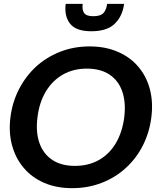

<svg xmlns="http://www.w3.org/2000/svg" viewBox="-20 -974 818 1002"><path d="M356.7 8Q274.3 8 210.2 -19.9Q146.2 -47.7 103.9 -97.8Q61.7 -147 43.1 -214.8Q24.5 -282.6 34.5 -362Q44.5 -441.8 79.6 -509.4Q114.7 -577 168.4 -626.6Q223.2 -676.1 294.3 -704Q365.4 -731.8 447.8 -731.8Q529.7 -731.8 594.7 -703.7Q659.8 -675.6 701.5 -626Q744.2 -576.4 762.1 -508.8Q779.9 -441.3 769.9 -362Q759.9 -282.6 725.6 -214.8Q691.2 -147 636.9 -97.8Q582.8 -47.7 511 -19.9Q439.1 8 356.7 8ZM370.7 -108.3Q442.3 -108.3 496.7 -139.2Q551 -170.1 584.8 -227.3Q618.5 -284.5 628.4 -362Q637.8 -439.4 618.1 -496.4Q598.5 -553.3 551.7 -584.6Q504.9 -615.9 433.3 -615.9Q362.3 -615.9 307.8 -584.6Q253.3 -553.3 219.2 -496.4Q185 -439.4 175.6 -362Q165.7 -284.5 185.9 -227.5Q206 -170.5 253.1 -139.4Q300.1 -108.3 370.7 -108.3ZM456.9 -810.9Q376.3 -810.9 345.5 -850.6Q314.7 -890.3 322.9 -953.8H411.5Q407.5 -922.3 419.2 -905.8Q431 -889.4 466.8 -889.4Q504.4 -889.4 519.7 -905.8Q535 -922.3 539 -953.8H627.6Q619.5 -889.8 579.1 -850.4Q538.7 -810.9 456.9 -810.9Z"/></svg>

Font: Aleo
Style: Italic
Weight: 400
Italic angle: -7°
Designer: Alessio Laiso
Foundry: Alessio Laiso
Version: Version 2.001;gftools[0.9.29]